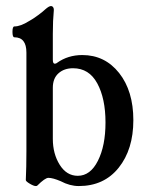

<svg xmlns="http://www.w3.org/2000/svg" viewBox="-20 -608 493 639"><path d="M242.2 11.2Q212.4 11.2 182.1 -4.9Q155.8 -16.1 141.1 -16.1Q129.9 -16.1 104 9.8Q102.5 11.2 99.1 11.2Q92.3 11.2 79.1 3.4Q65.9 -4.4 65.9 -8.8Q67.9 -50.8 67.9 -105V-433.1Q67.9 -483.9 27.8 -483.9Q21.5 -483.9 21.5 -502Q21.5 -520 27.8 -520Q48.3 -520 77.1 -538.1Q89.8 -544.9 106.9 -557.6Q124 -570.3 130.9 -577.1Q143.1 -587.9 149.9 -587.9Q153.8 -587.9 156.5 -584.5Q159.2 -581.1 159.2 -575.2Q155.8 -539.6 155.8 -495.1V-409.2Q155.8 -396 162.1 -396Q167 -396 169.9 -398.9Q206.1 -424.8 253.9 -424.8Q329.1 -424.8 376.5 -365Q423.8 -305.2 423.8 -208Q423.8 -110.8 375 -49.8Q326.2 11.2 242.2 11.2ZM238.8 -22.9Q280.8 -22.9 305.9 -73Q331.1 -123 331.1 -200.2Q331.1 -280.3 303.7 -330.6Q276.4 -380.9 223.1 -380.9Q193.4 -380.9 174.6 -364Q155.8 -347.2 155.8 -315.9V-146Q155.8 -96.2 178.7 -59.6Q201.7 -22.9 238.8 -22.9Z"/></svg>

Font: Junicode SmCond Medium
Style: Regular
Weight: 500
Width: 4
Designer: Peter S. Baker
Version: Version 2.206